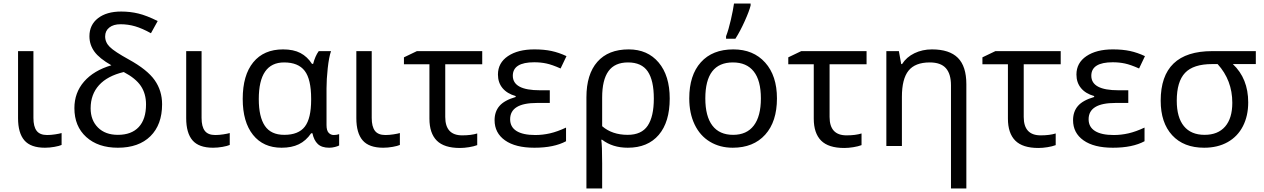

<svg xmlns="http://www.w3.org/2000/svg" viewBox="-20 -825 7141 1085"><path d="M168.9 -536.1V-158.2Q168.9 -109.9 187 -85.9Q205.1 -62 246.1 -62Q267.6 -62 291.5 -65.7Q315.4 -69.3 328.1 -73.2V-5.9Q314.9 0 287.6 4.9Q260.3 9.8 233.9 9.8Q153.8 9.8 117.9 -31.7Q82 -73.2 82 -157.2V-536.1Z M609.4 -456.1Q541.5 -494.6 513.4 -533.4Q485.4 -572.3 485.4 -620.1Q485.4 -684.6 533.9 -722.2Q582.5 -759.8 665 -759.8Q715.8 -759.8 762.2 -748.5Q808.6 -737.3 871.1 -706.1L833 -637.2Q783.7 -664.6 743.7 -676.3Q703.6 -688 661.1 -688Q621.1 -688 597.7 -669.4Q574.2 -650.9 574.2 -619.1Q574.2 -585.4 600.8 -559.3Q627.4 -533.2 708 -488.8Q812 -431.6 854 -372.1Q896 -312.5 896 -235.8Q896 -120.6 830.1 -55.4Q764.2 9.8 646 9.8Q534.2 9.8 467.3 -50.8Q400.4 -111.3 400.4 -213.9Q400.4 -301.3 455.1 -364Q509.8 -426.8 609.4 -456.1ZM805.2 -234.9Q805.2 -295.4 776.1 -338.9Q747.1 -382.3 679.2 -418Q586.9 -396 539.6 -343.8Q492.2 -291.5 492.2 -212.9Q492.2 -145.5 533.7 -104.2Q575.2 -63 646 -63Q723.1 -63 764.2 -107.2Q805.2 -151.4 805.2 -234.9Z M1119.1 -536.1V-158.2Q1119.1 -109.9 1137.2 -85.9Q1155.3 -62 1196.3 -62Q1217.8 -62 1241.7 -65.7Q1265.6 -69.3 1278.3 -73.2V-5.9Q1265.1 0 1237.8 4.9Q1210.4 9.8 1184.1 9.8Q1104 9.8 1068.1 -31.7Q1032.2 -73.2 1032.2 -157.2V-536.1Z M1586.4 -63Q1667 -63 1702.6 -109.4Q1738.3 -155.8 1738.3 -261.2V-267.1Q1738.3 -377 1701.9 -424.6Q1665.5 -472.2 1585.4 -472.2Q1442.4 -472.2 1442.4 -265.1Q1442.4 -164.6 1476.8 -113.8Q1511.2 -63 1586.4 -63ZM1571.3 9.8Q1467.8 9.8 1409.7 -63Q1351.6 -135.7 1351.6 -266.1Q1351.6 -399.9 1411.1 -472.9Q1470.7 -545.9 1579.6 -545.9Q1638.7 -545.9 1677.7 -525.4Q1716.8 -504.9 1743.2 -463.9H1749.5Q1761.2 -508.8 1781.2 -536.1H1850.6Q1838.9 -502.4 1832 -439.2Q1825.2 -376 1825.2 -326.2V-118.2Q1825.2 -87.4 1837.2 -74.7Q1849.1 -62 1866.2 -62Q1881.8 -62 1896.5 -66.9V-2.9Q1888.7 1.5 1872.8 5.6Q1856.9 9.8 1840.3 9.8Q1797.9 9.8 1775.9 -11.2Q1753.9 -32.2 1745.6 -71.8H1738.3Q1709 -29.3 1668.7 -9.8Q1628.4 9.8 1571.3 9.8Z M2080.6 -536.1V-158.2Q2080.6 -109.9 2098.6 -85.9Q2116.7 -62 2157.7 -62Q2179.2 -62 2203.1 -65.7Q2227.1 -69.3 2239.7 -73.2V-5.9Q2226.6 0 2199.2 4.9Q2171.9 9.8 2145.5 9.8Q2065.4 9.8 2029.5 -31.7Q1993.7 -73.2 1993.7 -157.2V-536.1Z M2705.1 -536.1V-461.9H2496.1V-164.1Q2496.1 -60.1 2591.8 -60.1Q2642.6 -60.1 2676.8 -70.8V-4.9Q2657.7 2.4 2630.1 6.8Q2602.5 11.2 2579.1 11.2Q2489.7 11.2 2448.2 -30.5Q2406.7 -72.3 2406.7 -154.8V-461.9H2262.7V-501L2335.9 -536.1Z M3086.9 -314.9V-243.2H3014.2Q2862.8 -243.2 2862.8 -150.9Q2862.8 -107.4 2898.9 -84.7Q2935.1 -62 3004.9 -62Q3046.4 -62 3088.1 -71.5Q3129.9 -81.1 3178.7 -104V-26.9Q3110.8 9.8 3000 9.8Q2892.6 9.8 2833.7 -32Q2774.9 -73.7 2774.9 -146Q2774.9 -194.3 2802.5 -226.3Q2830.1 -258.3 2894 -276.9V-282.2Q2845.7 -295.9 2819.8 -327.1Q2793.9 -358.4 2793.9 -403.8Q2793.9 -469.7 2850.3 -507.8Q2906.7 -545.9 3000 -545.9Q3054.2 -545.9 3096.4 -536.9Q3138.7 -527.8 3181.2 -507.8L3147.9 -438Q3099.6 -459.5 3067.4 -466.3Q3035.2 -473.1 2999 -473.1Q2877.9 -473.1 2877.9 -397Q2877.9 -314.9 3030.8 -314.9Z M3764.6 -268.1Q3764.6 -135.3 3702.6 -62.7Q3640.6 9.8 3527.8 9.8Q3441.9 9.8 3382.8 -35.2H3377.9Q3382.8 -2 3382.8 98.1V240.2H3293.9V-274.9Q3293.9 -405.3 3355.7 -475.6Q3417.5 -545.9 3532.7 -545.9Q3639.6 -545.9 3702.1 -471.7Q3764.6 -397.5 3764.6 -268.1ZM3528.8 -472.2Q3454.1 -472.2 3418.5 -422.9Q3382.8 -373.5 3382.8 -273.9V-111.8Q3439.5 -63 3526.9 -63Q3605.5 -63 3640.1 -114.7Q3674.8 -166.5 3674.8 -268.1Q3674.8 -370.6 3640.4 -421.4Q3606 -472.2 3528.8 -472.2Z M4370.6 -269Q4370.6 -137.7 4304.2 -64Q4237.8 9.8 4120.6 9.8Q4047.9 9.8 3991.7 -24.2Q3935.5 -58.1 3905.3 -121.6Q3875 -185.1 3875 -269Q3875 -399.9 3940.4 -472.9Q4005.9 -545.9 4124 -545.9Q4237.3 -545.9 4304 -471.4Q4370.6 -397 4370.6 -269ZM3965.8 -269Q3965.8 -168 4005.6 -115.5Q4045.4 -63 4123 -63Q4199.7 -63 4239.7 -115.5Q4279.8 -168 4279.8 -269Q4279.8 -370.1 4239.5 -421.1Q4199.2 -472.2 4121.6 -472.2Q3965.8 -472.2 3965.8 -269ZM4083 -620.1Q4097.2 -656.7 4110.1 -713.1Q4123 -769.5 4127.9 -805.2H4221.7V-793.9Q4214.4 -763.2 4188.7 -706.1Q4163.1 -648.9 4135.7 -606H4083Z M4877 -536.1V-461.9H4668V-164.1Q4668 -60.1 4763.7 -60.1Q4814.5 -60.1 4848.6 -70.8V-4.9Q4829.6 2.4 4802 6.8Q4774.4 11.2 4751 11.2Q4661.6 11.2 4620.1 -30.5Q4578.6 -72.3 4578.6 -154.8V-461.9H4434.6V-501L4507.8 -536.1Z M5354 240.2V-342.8Q5354 -407.2 5325.2 -439.7Q5296.4 -472.2 5233.9 -472.2Q5151.4 -472.2 5114 -425.5Q5076.7 -378.9 5076.7 -277.8V0H4988.8V-536.1H5059.6L5072.8 -462.9H5077.6Q5102.5 -502.4 5147.5 -524.2Q5192.4 -545.9 5246.6 -545.9Q5345.2 -545.9 5393.1 -498Q5440.9 -450.2 5440.9 -349.1V240.2Z M5974.1 -536.1V-461.9H5765.1V-164.1Q5765.1 -60.1 5860.8 -60.1Q5911.6 -60.1 5945.8 -70.8V-4.9Q5926.8 2.4 5899.2 6.8Q5871.6 11.2 5848.1 11.2Q5758.8 11.2 5717.3 -30.5Q5675.8 -72.3 5675.8 -154.8V-461.9H5531.7V-501L5605 -536.1Z M6356 -314.9V-243.2H6283.2Q6131.8 -243.2 6131.8 -150.9Q6131.8 -107.4 6168 -84.7Q6204.1 -62 6273.9 -62Q6315.4 -62 6357.2 -71.5Q6398.9 -81.1 6447.8 -104V-26.9Q6379.9 9.8 6269 9.8Q6161.6 9.8 6102.8 -32Q6043.9 -73.7 6043.9 -146Q6043.9 -194.3 6071.5 -226.3Q6099.1 -258.3 6163.1 -276.9V-282.2Q6114.7 -295.9 6088.9 -327.1Q6063 -358.4 6063 -403.8Q6063 -469.7 6119.4 -507.8Q6175.8 -545.9 6269 -545.9Q6323.2 -545.9 6365.5 -536.9Q6407.7 -527.8 6450.2 -507.8L6417 -438Q6368.7 -459.5 6336.4 -466.3Q6304.2 -473.1 6268.1 -473.1Q6147 -473.1 6147 -397Q6147 -314.9 6299.8 -314.9Z M7033.7 -246.1Q7033.7 -169.9 7003.7 -111.6Q6973.6 -53.2 6917.2 -21.7Q6860.8 9.8 6784.7 9.8Q6668.9 9.8 6604 -60.8Q6539.1 -131.3 6539.1 -255.9Q6539.1 -536.1 6830.1 -536.1H7076.7V-462.9H6946.8Q7033.7 -381.3 7033.7 -246.1ZM6629.9 -255.9Q6629.9 -161.6 6670.2 -112.3Q6710.4 -63 6787.1 -63Q6862.8 -63 6903.3 -109.9Q6943.8 -156.7 6943.8 -244.1Q6943.8 -371.6 6860.8 -462.9H6830.1Q6723.6 -462.9 6676.8 -413.3Q6629.9 -363.8 6629.9 -255.9Z"/></svg>

Font: Noto Sans Southeast Asian
Style: Regular
Weight: 400
Designer: Monotype Design Team
Foundry: Monotype Imaging Inc.
Version: Version 1.06 uh; ttfautohint (v1.4.1)